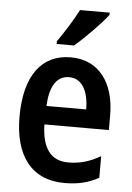

<svg xmlns="http://www.w3.org/2000/svg" viewBox="-55 -807 590 858"><g transform="rotate(5 240.5 -378.0)"><path d="M402 -756V-766H269C246 -721 212 -667 178 -618V-606H256C302 -645 374 -718 402 -756ZM247 -552C116 -552 41 -452 41 -268C41 -96 116 10 267 10C326 10 374 -1 420 -27V-124C370 -95 327 -83 275 -83C198 -83 157 -136 155 -243H444V-309C444 -455 373 -552 247 -552ZM247 -463C306 -463 335 -406 335 -326H157C161 -421 195 -463 247 -463Z"/></g></svg>

Font: Noto Sans Telugu Condensed SemiBold
Style: Regular
Weight: 600
Width: 3
Designer: Jelle Bosma - Monotype Design Team
Foundry: Monotype Imaging Inc.
Version: Version 2.005